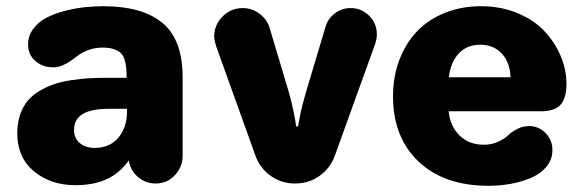

<svg xmlns="http://www.w3.org/2000/svg" viewBox="-20 -579 1862 614"><path d="M35.2 -152.8Q35.2 -185.5 44.4 -212.4Q53.7 -239.3 69.1 -257.3Q84.5 -275.4 107.4 -288.8Q130.4 -302.2 153.8 -310.1Q177.2 -317.9 207 -322.5Q236.8 -327.1 262 -328.6Q287.1 -330.1 316.9 -330.1H384.8Q384.8 -350.1 383.5 -362.8Q382.3 -375.5 378.2 -388.9Q374 -402.3 366 -409.7Q357.9 -417 343.8 -421.9Q329.6 -426.8 309.1 -426.8Q285.6 -426.8 266.1 -420.2Q246.6 -413.6 233.6 -404.5Q220.7 -395.5 208.5 -386.2Q196.3 -377 181.4 -370.4Q166.5 -363.8 149.9 -363.8Q116.2 -363.8 93 -384Q69.8 -404.3 69.8 -437Q69.8 -464.4 85.9 -486.3Q102.1 -508.3 127 -521.5Q151.9 -534.7 184.8 -543.5Q217.8 -552.2 249 -555.7Q280.3 -559.1 311 -559.1Q434.6 -559.1 499.3 -505.9Q564 -452.6 564 -332V-81.1Q564 -44.9 539.1 -18.6Q514.2 7.8 478 7.8Q445.3 7.8 420.9 -13.2Q396.5 -34.2 392.1 -65.9Q360.8 -23.4 319.3 -5.1Q277.8 13.2 221.2 13.2Q142.1 13.2 88.6 -31.2Q35.2 -75.7 35.2 -152.8ZM216.8 -164.1Q216.8 -136.7 235.4 -121.3Q253.9 -106 282.2 -106Q331.1 -106 358.6 -138.9Q386.2 -171.9 386.2 -222.2V-231H327.1Q216.8 -231 216.8 -164.1Z M665 -461.9Q665 -499.5 691.9 -526.4Q718.8 -553.2 755.9 -553.2Q786.1 -553.2 810.3 -534.9Q834.5 -516.6 842.8 -487.8L902.8 -287.1Q913.6 -250 920.9 -210.9Q925.3 -192.4 926.8 -174.8H933.1Q937 -197.8 939.9 -210.9Q944.8 -237.8 959 -286.1L1021 -493.2Q1028.3 -519 1050.5 -536.1Q1072.8 -553.2 1101.1 -553.2Q1136.2 -553.2 1160.6 -528.6Q1185.1 -503.9 1185.1 -469.2Q1185.1 -454.6 1180.2 -439.9L1050.8 -81.1Q1036.1 -41 1002 -16.6Q967.8 7.8 923.8 7.8Q879.9 7.8 845.7 -16.6Q811.5 -41 796.9 -81.1L670.9 -432.1Q665 -451.7 665 -461.9Z M1236.8 -271Q1236.8 -333 1256.6 -386Q1276.4 -439 1312.3 -477.3Q1348.1 -515.6 1401.4 -537.4Q1454.6 -559.1 1518.6 -559.1Q1582 -559.1 1635.3 -536.9Q1688.5 -514.6 1721.7 -478.8Q1754.9 -442.9 1773.2 -399.4Q1791.5 -356 1791.5 -311Q1791.5 -266.6 1773.4 -244.9Q1755.4 -223.1 1709.5 -223.1H1414.6Q1419.9 -174.3 1450 -145.3Q1480 -116.2 1526.9 -116.2Q1552.2 -116.2 1572.5 -125.5Q1592.8 -134.8 1604.5 -146Q1616.2 -157.2 1633.8 -166.5Q1651.4 -175.8 1671.9 -175.8Q1702.6 -175.8 1724.6 -153.6Q1746.6 -131.3 1746.6 -99.1Q1746.6 -69.8 1728.5 -47.1Q1710.4 -24.4 1680.4 -11.2Q1650.4 2 1615.2 8.5Q1580.1 15.1 1541.5 15.1Q1400.4 15.1 1318.6 -62.3Q1236.8 -139.6 1236.8 -271ZM1415.5 -332H1612.8Q1610.8 -379.9 1584.5 -408Q1558.1 -436 1515.6 -436Q1473.6 -436 1447.3 -408.2Q1420.9 -380.4 1415.5 -332Z"/></svg>

Font: Jellee Roman
Style: Bold
Weight: 700
Designer: Alfredo Marco Pradil
Foundry: Alfredo Marco Pradil and JAM Design
Version: Version 1.000